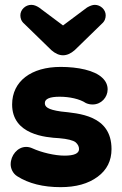

<svg xmlns="http://www.w3.org/2000/svg" viewBox="-20 -756 504 792"><path d="M64 -693C64 -682 67 -669 80 -658L192 -549C208 -535 224 -528 240 -528C256 -528 272 -535 288 -549L400 -658C413 -669 416 -682 416 -693C416 -716 395 -736 371 -736C362 -736 351 -732 339 -725L240 -651L141 -725C130 -732 120 -736 109 -736C85 -736 64 -716 64 -693ZM230 16C293 16 344 2 383 -27C421 -55 440 -93 440 -141C440 -282 303 -288 232 -296C175 -304 165 -316 165 -331C165 -348 185 -357 226 -357C266 -357 309 -348 334 -331C343 -327 352 -325 362 -325C398 -325 424 -355 424 -387C424 -405 417 -421 402 -435C370 -466 301 -480 230 -480C109 -480 30 -421 30 -325C30 -200 169 -189 224 -186C259 -183 282 -177 292 -169C301 -161 306 -152 306 -141C306 -123 286 -114 246 -114C206 -114 151 -127 114 -144C105 -148 97 -150 88 -150C52 -150 24 -115 24 -78C24 -62 32 -41 51 -29C98 1 158 16 230 16Z"/></svg>

Font: Dongle
Style: Bold
Weight: 700
Designer: Yanghee Ryu
Foundry: Yanghee Ryu
Version: Version 2.000